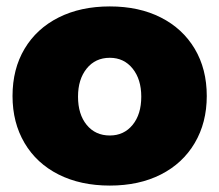

<svg xmlns="http://www.w3.org/2000/svg" viewBox="-20 -571 683 598"><path d="M624 -272Q624 -189 586.5 -125.5Q549 -62 481 -27.5Q413 7 322 7Q231 7 162.5 -27.5Q94 -62 56.5 -125.5Q19 -189 19 -272Q19 -356 56.5 -419Q94 -482 162.5 -516.5Q231 -551 322 -551Q413 -551 481 -516.5Q549 -482 586.5 -419Q624 -356 624 -272ZM223 -270Q223 -215 250 -182Q277 -149 322 -149Q366 -149 393 -182Q420 -215 420 -270Q420 -324 393 -357.5Q366 -391 322 -391Q277 -391 250 -357.5Q223 -324 223 -270Z"/></svg>

Font: Gontserrat ExtraBold
Style: Regular
Weight: 800
Designer: Julieta Ulanovsky
Foundry: Julieta Ulanovsky
Version: Version 6.001